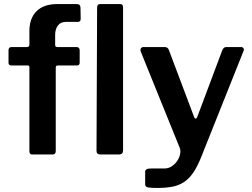

<svg xmlns="http://www.w3.org/2000/svg" viewBox="-20 -762 1245 947"><path d="M357 -530Q365 -530 369 -525.5Q373 -521 373 -515V-452Q373 -439 358 -439H265Q255 -439 255 -429V-17Q255 0 240 0H139Q125 0 125 -16V-430Q125 -439 118 -439H37Q22 -439 22 -452V-515Q22 -521 25.5 -525.5Q29 -530 38 -530H114Q125 -530 125 -543V-608Q125 -672 160.5 -707Q196 -742 263 -742H358Q377 -742 377 -724L378 -668Q378 -662 374.5 -658Q371 -654 364 -654H305Q279 -654 265.5 -636Q252 -618 252 -590V-540Q252 -530 263 -530H357ZM587 -22Q587 -10 582 -5Q577 0 564 0H476Q456 0 456 -18L459 -725Q459 -742 474 -742H573Q587 -742 587 -726Z M756 165Q726 165 711 162.5Q696 160 696 148V84Q696 78 702 73.5Q708 69 725 69H791Q811 69 827.5 58Q844 47 854.5 31Q865 15 868.5 -2.5Q872 -20 866 -34L674 -508Q671 -517 675 -523.5Q679 -530 689 -530H793Q800 -530 805.5 -526Q811 -522 813 -515L937 -186Q940 -177 945 -177Q950 -177 954 -188L1077 -516Q1080 -522 1084.5 -526Q1089 -530 1096 -530H1169Q1177 -530 1181 -523.5Q1185 -517 1181 -510L971 16Q952 63 931.5 92Q911 121 886 137Q861 153 829.5 159Q798 165 756 165Z"/></svg>

Font: Libre Franklin Thin SemiBold
Style: Regular
Weight: 600
Version: Version 3.000